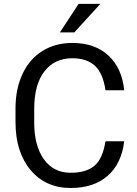

<svg xmlns="http://www.w3.org/2000/svg" viewBox="-20 -937 691 967"><path d="M605.5 -225.6H511.2C502.1 -167 483.6 -125.9 455.8 -102.3C428 -78.7 388 -66.9 335.9 -66.9C278 -66.9 232.9 -89.7 200.7 -135.3C168.5 -180.8 152.3 -242.2 152.3 -319.3V-388.2C152.3 -469.9 169.4 -532.9 203.4 -577.1C237.4 -621.4 284.3 -643.6 344.2 -643.6C393.1 -643.6 431.1 -630.9 458.3 -605.5C485.4 -580.1 503.1 -539.1 511.2 -482.4H605.5C598 -557 571.5 -615.3 525.9 -657.5C480.3 -699.6 419.8 -720.7 344.2 -720.7C287.3 -720.7 237.1 -707.3 193.8 -680.4C150.6 -653.6 117.1 -615.1 93.5 -564.9C69.9 -514.8 58.1 -456.7 58.1 -390.6V-322.3C58.1 -221.4 83.4 -140.8 134 -80.6C184.7 -20.3 252 9.8 335.9 9.8C413.4 9.8 475.5 -10.7 522.2 -51.5C568.9 -92.4 596.7 -150.4 605.5 -225.6ZM376 -917.5 281.7 -773.9H354.5L485.4 -917.5Z"/></svg>

Font: Roboto1
Style: rg
Weight: 400
Designer: Google
Version: Version 2.137; 2017